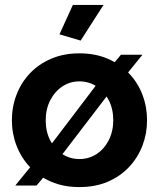

<svg xmlns="http://www.w3.org/2000/svg" viewBox="-20 -750 646 780"><path d="M302.6 10Q238.6 10 187.9 -11.7Q137.2 -33.5 101.6 -71.4Q65.9 -109.4 47.1 -158.4Q28.3 -207.4 28.3 -261.4Q28.3 -315.9 47.1 -365.1Q65.9 -414.4 101.6 -452.1Q137.2 -489.8 188.2 -511.5Q239.2 -533.3 302.6 -533.3Q367 -533.3 417.5 -511.5Q468 -489.8 503.9 -452.1Q539.9 -414.4 558.7 -365.1Q577.4 -315.9 577.4 -261.4Q577.4 -207.4 558.7 -158.4Q539.9 -109.4 504.2 -71.4Q468.5 -33.5 417.8 -11.7Q367 10 302.6 10ZM302.6 -103.9Q341.1 -103.9 372.3 -124.2Q403.5 -144.6 421.8 -180.5Q440.1 -216.5 440.1 -261.9Q440.1 -307.3 421.8 -343Q403.5 -378.6 372.3 -399Q341.1 -419.4 302.6 -419.4Q264.1 -419.4 233.2 -398.7Q202.3 -378.1 184 -342.4Q165.7 -306.8 165.7 -260.8Q165.7 -215.4 184 -179.7Q202.3 -144.1 233.2 -124Q264.1 -103.9 302.6 -103.9ZM42 3.8 145.2 -122.9 201.1 -82 128.3 3.8ZM210.6 -93.5 162.5 -130 396.6 -438.3 452 -409ZM469.3 -417.2 405.6 -449.3 471.3 -527.6H558.6ZM307.6 -585.1 221.6 -610.5 276 -730H400.6Z"/></svg>

Font: Raleway Thin
Style: Regular
Weight: 100
Designer: Matt McInerney, Pablo Impallari, Rodrigo Fuenzalida
Foundry: Matt McInerney, Pablo Impallari, Rodrigo Fuenzalida
Version: Version 4.026